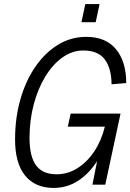

<svg xmlns="http://www.w3.org/2000/svg" viewBox="-20 -907 640 943"><path d="M243 16Q153 16 103.5 -44.5Q54 -105 54 -222Q54 -327 80 -418.5Q106 -510 153.5 -579Q201 -648 264.5 -687Q328 -726 403 -726Q500 -726 550 -665Q600 -604 600 -499L528 -493Q527 -573 494 -616Q461 -659 389 -659Q335 -659 287 -625Q239 -591 202.5 -531Q166 -471 145.5 -393.5Q125 -316 125 -229Q125 -139 157 -95Q189 -51 258 -51Q313 -51 360.5 -81Q408 -111 443 -163.5Q478 -216 495 -285H313L327 -349H572L497 0H434L457 -116Q419 -56 365 -20Q311 16 243 16ZM380 -798 399 -887H469L450 -798Z"/></svg>

Font: Geist Mono Light
Style: Italic
Weight: 300
Italic angle: -12°
Monospace: yes
Designer: Basement.studio, Andrés Briganti, Mateo Zaragoza
Foundry: Basement.studio, Vercel, Andrés Briganti, Guido Ferreyra, Mateo Zaragoza
Version: Version 1.500; ttfautohint (v1.8.4.7-5d5b)